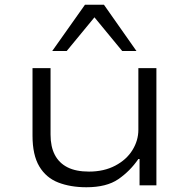

<svg xmlns="http://www.w3.org/2000/svg" viewBox="-20 -781 798 809"><path d="M344 8Q277 8 225.5 -12Q174 -32 145.5 -80Q117 -128 117 -209V-494H193V-214Q193 -163 211 -128.5Q229 -94 264.5 -76Q300 -58 355 -58Q418 -58 465.5 -83Q513 -108 538 -148.5Q563 -189 563 -234V-494H639V0H568V-111H563Q528 -60 478.5 -26Q429 8 344 8ZM200 -566 338 -761H418L555 -566H495L378 -708L261 -566Z"/></svg>

Font: Nunito Sans 7pt Expanded Light
Style: Regular
Weight: 300
Width: 7
Designer: Vernon Adams
Foundry: Vernon Adams
Version: Version 3.101;gftools[0.9.27]